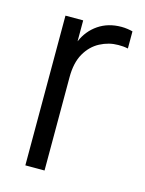

<svg xmlns="http://www.w3.org/2000/svg" viewBox="-87 -573 473 628"><g transform="rotate(15 150.0 -259.5)"><path d="M60 0V-507H120V-436Q136 -474 169 -496.5Q202 -519 247 -519Q257 -519 267.5 -517.5Q278 -516 285 -514V-456Q275 -458 268 -458.5Q261 -459 252 -459Q220 -459 190.5 -443.5Q161 -428 143 -396.5Q125 -365 125 -316V0Z"/></g></svg>

Font: TikTok Sans Light
Style: Regular
Weight: 300
Version: Version 4.000